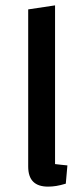

<svg xmlns="http://www.w3.org/2000/svg" viewBox="-20 -685 311 715"><path d="M185 -74Q194 -73 206.5 -71.5Q219 -70 231 -69L225 -1Q205 5 189.5 7.5Q174 10 159 10Q122 10 103.5 -8.5Q85 -27 85 -65V-650L185 -665Z"/></svg>

Font: Changa
Style: Regular
Weight: 400
Designer: Eduardo Rodriguez Tunni
Foundry: Eduardo Rodriguez Tunni
Version: Version 3.003